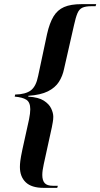

<svg xmlns="http://www.w3.org/2000/svg" viewBox="-20 -780 484 926"><path d="M190 126Q132 126 104 99Q76 72 76 25Q76 13 78 -4Q80 -21 88 -59L120 -204Q126 -234 126 -253Q126 -287 107 -299Q88 -311 51 -314L53 -324Q103 -325 128.5 -344Q154 -363 164 -414L207 -616Q219 -669 238 -700.5Q257 -732 289 -746Q321 -760 373 -760H444L441 -750H420Q393 -750 377.5 -743Q362 -736 353.5 -716Q345 -696 337 -659L289 -448Q282 -413 264 -385Q246 -357 211 -339.5Q176 -322 117 -318L116 -314Q166 -311 191.5 -294.5Q217 -278 227 -256.5Q237 -235 237 -217Q237 -204 234.5 -190.5Q232 -177 230 -166L191 12Q184 43 184 64Q184 90 195.5 103Q207 116 235 116H259L256 126Z"/></svg>

Font: Noto Serif Display ExtraCondensed SemiBold
Style: Italic
Weight: 600
Width: 2
Italic angle: -12°
Designer: Monotype Design Team
Foundry: Monotype Imaging Inc.
Version: Version 2.009